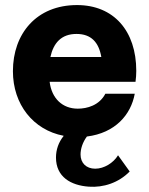

<svg xmlns="http://www.w3.org/2000/svg" viewBox="-20 -531 588 758"><path d="M518 -251C518 -409 429 -511 284 -511C124 -511 31 -398 31 -250C31 -119 111 -18 231 5V6C211 31 201 60 201 91C201 167 259 201 331 206C388 210 448 191 492 146L446 82C428 112 391 135 356 135C320 135 298 112 298 79C298 57 306 31 323 8C435 -6 497 -78 512 -161H396C372 -115 324 -102 287 -102C227 -102 184 -142 176 -208H515C517 -223 518 -237 518 -251ZM179 -306C191 -361 222 -397 282 -397C340 -397 370 -364 380 -306Z"/></svg>

Font: Oakes Bold
Style: Regular
Weight: 700
Designer: Samuel Oakes
Foundry: Samuel Oakes
Version: Version 1.003;PS 001.003;hotconv 1.0.88;makeotf.lib2.5.64775